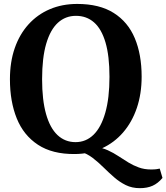

<svg xmlns="http://www.w3.org/2000/svg" viewBox="-20 -772 846 976"><path d="M691 184.5Q651 184.5 619.2 168.8Q587.5 153 560 129Q532.5 105 506.2 79Q480 53 451.5 31Q423 9 388.5 -1.5L464.5 -26Q500 -21 528.5 -8Q557 5 582.2 21.8Q607.5 38.5 632.5 53.8Q657.5 69 685.5 79.2Q713.5 89.5 748 89.5Q766 89.5 775.8 88Q785.5 86.5 792 85L806 132.5Q783 160 755.8 172.2Q728.5 184.5 691 184.5ZM360 11Q246.5 12 173.2 -36Q100 -84 65.2 -170Q30.5 -256 30.5 -369Q30.5 -457 55 -527.5Q79.5 -598 125 -648.2Q170.5 -698.5 233.2 -725.2Q296 -752 372.5 -752Q485.5 -752 558 -706.2Q630.5 -660.5 665.2 -577.8Q700 -495 700 -382.5Q700 -295 675.5 -223Q651 -151 605.8 -98.8Q560.5 -46.5 498.2 -18Q436 10.5 360 11ZM364 -49.5Q417 -49.5 455.5 -87Q494 -124.5 515.2 -198.8Q536.5 -273 536.5 -381.5Q536.5 -488 516.2 -556.5Q496 -625 458 -658.2Q420 -691.5 366 -691.5Q313 -691.5 274.5 -656.5Q236 -621.5 215 -550Q194 -478.5 194 -369.5Q194 -264 214 -192.8Q234 -121.5 272.2 -85.5Q310.5 -49.5 364 -49.5Z"/></svg>

Font: Merriweather 20pt
Style: Bold
Weight: 700
Version: Version 2.100